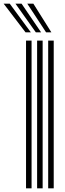

<svg xmlns="http://www.w3.org/2000/svg" viewBox="-101 -1020 351 1040"><path d="M160 0V-800H190V0ZM40 0V-800H70V0ZM100 0V-800H130V0ZM37.2 -845 -81.2 -1000H-48.2L66 -845ZM93 -845 -17.2 -1000H15.8L121.5 -845ZM148.5 -845 46.8 -1000H79.8L177.2 -845Z"/></svg>

Font: Big Shoulders Inline Display Thin Black
Style: Regular
Weight: 900
Version: Version 2.002